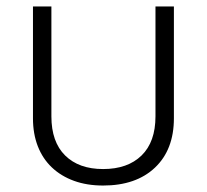

<svg xmlns="http://www.w3.org/2000/svg" viewBox="-20 -562 640 594"><path d="M299 12Q249 12 209 -2.5Q169 -17 140.5 -44Q112 -71 97 -109.5Q82 -148 82 -196V-542H139V-202Q139 -123 181.5 -81Q224 -39 299 -39Q375 -39 418 -81Q461 -123 461 -202V-542H518V-196Q518 -99 459.5 -43.5Q401 12 299 12Z"/></svg>

Font: IBM Plex Thai Light
Style: Regular
Weight: 300
Designer: Mike Abbink, Paul van der Laan, Pieter van Rosmalen, Ben Mitchell, Mark Frömberg
Foundry: Bold Monday
Version: Version 1.0